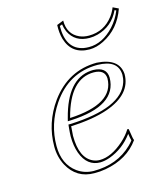

<svg xmlns="http://www.w3.org/2000/svg" viewBox="-101 -725 695 812"><g transform="rotate(-15 246.0 -319.0)"><path d="M168.5 -207.5Q166 -178.7 165.5 -166Q165.5 -66.9 221.7 -43.5Q234.9 -38.1 249 -38.1Q299.3 -38.1 355 -87.4Q380.4 -110.4 394.5 -133.8L400.4 -132.8Q401.4 -128.9 402.8 -118.2Q406.7 -89.8 410.2 -82Q359.9 -11.7 261.7 5.9Q236.8 10.3 211.9 9.8Q134.8 9.8 97.2 -59.1Q77.1 -97.2 77.1 -142.6Q77.1 -246.1 139.2 -332.5Q217.3 -438.5 342.3 -439Q439 -432.6 443.8 -362.3Q443.8 -274.4 331.5 -234.4Q266.1 -211.4 168.5 -207.5ZM369.1 -363.8Q367.2 -402.3 319.3 -402.8Q215.3 -402.8 173.8 -244.6Q173.3 -242.7 173.3 -242.2Q368.2 -252 369.1 -363.8ZM251.5 -647.9Q251 -587.9 300.3 -565.9Q318.8 -558.1 340.8 -558.1Q407.2 -558.1 448.2 -612.3Q460.4 -628.9 467.8 -647.9L492.2 -636.2Q463.4 -553.7 390.6 -517.1Q358.4 -501 328.6 -501Q250.5 -501 228.5 -574.2Q220.7 -602.1 222.2 -636.2ZM158.2 -208.5 159.2 -217.3H168Q396 -226.6 429.2 -330.1Q434.1 -345.7 434.1 -362.3Q431.6 -428.2 342.3 -429.2Q216.3 -429.2 141.6 -318.8Q86.9 -237.3 86.9 -142.6Q86.9 -62 141.6 -22.5Q172.9 -0.5 211.9 0Q315.9 0 381.8 -64.5Q391.6 -74.2 398.9 -83.5Q396 -94.2 393.1 -113.8Q352.5 -58.6 290.5 -36.1Q268.1 -28.3 249 -27.8Q190.9 -27.8 167 -92.3Q155.3 -124.5 155.3 -166Q155.3 -178.7 158.2 -208.5ZM378.9 -363.8Q377.4 -241.2 173.8 -231.9L160.2 -231.4L163.6 -244.6Q204.6 -404.3 309.1 -412.6Q314.5 -413.1 319.3 -413.1Q377.9 -411.6 378.9 -363.8ZM242.7 -633.3 231.9 -629.4Q230 -528.3 304.7 -513.2Q316.4 -511.2 328.6 -511.2Q387.7 -511.2 438.5 -565.4Q464.8 -594.2 479.5 -630.9L472.7 -634.3Q443.4 -570.8 376.5 -552.7Q358.4 -547.9 340.8 -547.9Q277.3 -547.9 252 -600.6Q245.1 -616.2 242.7 -633.3Z"/></g></svg>

Font: Linux Biolinum Outline O
Style: Italic
Weight: 400
Italic angle: -12°
Designer: Philipp H. Poll
Foundry: Philipp H. Poll
Version: Version 0.6.2